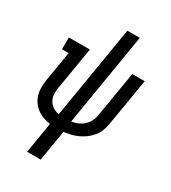

<svg xmlns="http://www.w3.org/2000/svg" viewBox="-225 -849 1049 1177"><g transform="rotate(30 300.0 -260.0)"><path d="M160 215 196 -3Q170 -6 145.5 -15Q121 -24 101 -39Q81 -54 66.5 -75Q52 -96 45 -121Q38 -146 38.5 -173Q39 -200 43 -227L78 -436H31V-520H180L129 -215Q125 -191 127.5 -168Q130 -145 141.5 -126.5Q153 -108 172 -96.5Q191 -85 213 -81L321 -735H409L301 -80Q324 -84 345.5 -93Q367 -102 384.5 -118Q402 -134 412.5 -155Q423 -176 426 -198L480 -520H568L512 -185Q508 -161 499 -137Q490 -113 473.5 -92Q457 -71 435.5 -55Q414 -39 390.5 -28Q367 -17 342.5 -11Q318 -5 292 -2L256 215Z"/></g></svg>

Font: Iosevka HT Medium Extended
Style: Italic
Weight: 500
Width: 7
Italic angle: -9°
Monospace: yes
Designer: Belleve Invis
Foundry: Belleve Invis
Version: Version 32.3.0; ttfautohint (v1.8.4)